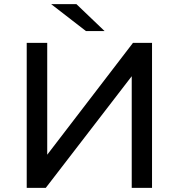

<svg xmlns="http://www.w3.org/2000/svg" viewBox="-20 -907 863 927"><path d="M485 -757H395L227 -887H349ZM201 0H109V-700H208V-160L622 -700H714V0H616V-539Z"/></svg>

Font: false
Style: Regular
Weight: 500
Designer: Julieta Ulanovsky
Foundry: Julieta Ulanovsky
Version: Version 7.222;hotconv 1.0.109;makeotfexe 2.5.65596